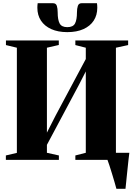

<svg xmlns="http://www.w3.org/2000/svg" viewBox="-20 -995 834 1195"><path d="M704.5 180Q700 162.5 692.5 137.2Q685 112 676.8 84.8Q668.5 57.5 660.8 34Q653 10.5 648 -2.5L629 -44H785Q782.5 -25.5 780 -2.2Q777.5 21 774.8 46.8Q772 72.5 769.5 97.2Q767 122 764.8 143.5Q762.5 165 761 180ZM16.5 0V-27.5L85 -43.5V-698L17 -714.5V-743H346V-715L272 -698V-169.5L326 -275.5L514 -627.5V-698L449 -714.5V-743H777.5V-714.5L701.5 -698V-44L778 -27.5V0H449V-27.5L514 -44V-550.5L472 -468.5L272 -93.5V-44L346.5 -27.5V0ZM310 -975Q328.5 -975 333.8 -958.2Q339 -941.5 339 -918Q339 -872 351.2 -849Q363.5 -826 399 -826Q435 -826 447 -849Q459 -872 459 -918Q459 -941.5 464.5 -958.2Q470 -975 488 -975H583.5Q584.5 -968 585 -961.2Q585.5 -954.5 585.5 -947Q585.5 -900.5 563.2 -866.5Q541 -832.5 499.2 -813.8Q457.5 -795 399 -795Q341 -795 299.2 -813.8Q257.5 -832.5 235 -866.5Q212.5 -900.5 212.5 -947Q212.5 -954.5 213 -961.2Q213.5 -968 214.5 -975Z"/></svg>

Font: Merriweather 120pt Black
Style: Regular
Weight: 900
Designer: Eben Sorkin
Foundry: Eben Sorkin
Version: Version 2.100